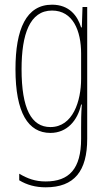

<svg xmlns="http://www.w3.org/2000/svg" viewBox="-20 -557 462 819"><path d="M202 -537C92 -537 46 -433 46 -262C46 -76 100 10 195 10C266 10 311 -43 326 -111H329C326 -70 326 -43 326 -12V35C326 163 275 217 175 217C130 217 98 205 62 184V212C95 232 132 242 175 242C297 242 352 173 352 35V-527H332L329 -440H326C311 -489 276 -537 202 -537ZM202 -512C291 -512 326 -426 326 -329V-221C326 -126 291 -15 195 -15C114 -15 72 -93 72 -262C72 -411 107 -512 202 -512Z"/></svg>

Font: Noto Sans Tamil ExtraCondensed Thin
Style: Regular
Weight: 100
Width: 2
Designer: Jelle Bosma - Monotype Design Team
Foundry: Monotype Imaging Inc.
Version: Version 2.004